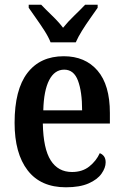

<svg xmlns="http://www.w3.org/2000/svg" viewBox="-20 -786 525 816"><path d="M260 10Q153 10 97.5 -62Q42 -134 42 -264Q42 -405 96.5 -476Q151 -547 251 -547Q342 -547 394.5 -486Q447 -425 447 -306V-261H162Q164 -154 195.5 -104.5Q227 -55 286 -55Q330 -55 359.5 -78.5Q389 -102 404 -135Q415 -131 422 -121.5Q429 -112 429 -96Q429 -73 411.5 -48Q394 -23 356.5 -6.5Q319 10 260 10ZM329 -317Q329 -396 311.5 -443Q294 -490 253 -490Q212 -490 189 -445.5Q166 -401 164 -317ZM195 -606Q186 -629 169 -655.5Q152 -682 133.5 -708Q115 -734 102 -753V-766H155Q175 -745 202 -719Q229 -693 248 -668Q268 -693 295 -719Q322 -745 342 -766H395V-753Q382 -734 363.5 -708Q345 -682 328.5 -655.5Q312 -629 302 -606Z"/></svg>

Font: Noto Serif Condensed SemiBold
Style: Regular
Weight: 600
Width: 3
Designer: Monotype Design Team
Foundry: Monotype Imaging Inc.
Version: Version 2.013